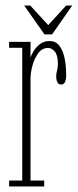

<svg xmlns="http://www.w3.org/2000/svg" viewBox="-20 -675 282 695"><path d="M13 0V-21.5H60.5V-502H13V-523.5H90.5V-466Q91 -470.5 98.8 -485.2Q106.5 -500 121.8 -513.2Q137 -526.5 159.5 -526.5Q181.5 -526.5 194.5 -510Q207.5 -493.5 213.5 -465.8Q219.5 -438 219.5 -403.5Q219.5 -387 215.2 -378Q211 -369 201.5 -369Q192.5 -369 188 -377Q183.5 -385 183.5 -399Q183.5 -407 185 -413Q186.5 -419 188 -426.2Q189.5 -433.5 189.5 -445Q189.5 -475 178.5 -488.2Q167.5 -501.5 154 -501.5Q132.5 -501.5 118.5 -482.5Q104.5 -463.5 97.5 -437.5Q90.5 -411.5 90.5 -391.5V-21.5H140V0ZM141 -550.5 67.5 -655H89.5L154.5 -584L219.5 -655H241.5L168.5 -550.5Z"/></svg>

Font: Imbue 48pt Thin
Style: Regular
Weight: 250
Designer: Tyler Finck
Foundry: Etcetera Type Company
Version: Version 1.102